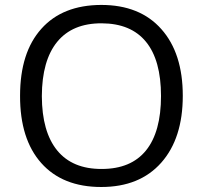

<svg xmlns="http://www.w3.org/2000/svg" viewBox="-20 -745 819 775"><path d="M148.9 -356.9Q149.4 -212.9 210.9 -137.7Q272.5 -62.5 390.6 -63Q508.8 -63 569.3 -137.7Q629.9 -212.9 629.9 -357.4Q629.9 -502 569.3 -576.2Q508.8 -650.4 390.6 -650.9Q272.5 -651.4 210.9 -576.2Q149.4 -501 148.9 -356.9ZM388.7 9.8Q232.4 9.8 146.5 -86.9Q60.5 -183.6 61 -358.4Q61 -533.2 147 -628.9Q232.4 -724.6 388.7 -725.1Q544.9 -725.1 631.3 -627.4Q717.8 -530.3 717.8 -358.4Q717.8 -186.5 630.9 -88.4Q543.9 9.8 388.7 9.8Z"/></svg>

Font: OpenSans-Regular
Style: Regular
Weight: 400
Foundry: Ascender Corporation
Version: Version 1.10